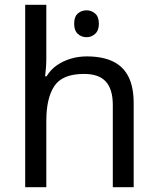

<svg xmlns="http://www.w3.org/2000/svg" viewBox="-20 -780 658 800"><path d="M341 -737Q361 -737 376.5 -723.5Q392 -710 392 -681Q392 -653 376.5 -639Q361 -625 341 -625Q319 -625 304 -639Q289 -653 289 -681Q289 -710 304 -723.5Q319 -737 341 -737ZM173 -537Q173 -518 171.5 -498Q170 -478 168 -462H174Q191 -490 217 -508Q243 -526 275 -535.5Q307 -545 341 -545Q406 -545 449.5 -524.5Q493 -504 515 -461Q537 -418 537 -349V0H450V-343Q450 -408 421 -440Q392 -472 330 -472Q240 -472 206.5 -421.5Q173 -371 173 -277V0H85V-760H173Z"/></svg>

Font: lbangla05
Style: Book
Weight: 400
Designer: Jelle Bosma - Monotype Design Team
Foundry: Monotype Imaging Inc.
Version: Version 2.003